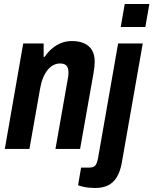

<svg xmlns="http://www.w3.org/2000/svg" viewBox="-20 -744 766 959"><path d="M4 0 96 -527H198V-460H203Q220 -485 241 -502.5Q262 -520 286.5 -529.5Q311 -539 339 -539Q375 -539 400.5 -527.5Q426 -516 439.5 -493.5Q453 -471 453 -436Q453 -423 451.5 -408.5Q450 -394 447 -378L380 0H257L319 -352Q321 -360 321.5 -367.5Q322 -375 322 -383Q322 -398 317.5 -407.5Q313 -417 304 -422Q295 -427 280 -427Q262 -427 246 -418.5Q230 -410 217 -393.5Q204 -377 194.5 -353.5Q185 -330 180 -300L127 0ZM583 -609 603 -724H726L706 -609ZM454 195Q443 195 426 193.5Q409 192 394 188.5Q379 185 370 181L385 93H426Q448 93 456.5 82Q465 71 470 44L570 -527H693L588 71Q580 114 563 141.5Q546 169 519.5 182Q493 195 454 195Z"/></svg>

Font: Archivo Condensed
Style: Bold Italic
Weight: 700
Width: 3
Italic angle: -10°
Designer: Hector Gatti
Foundry: Omnibus-Type
Version: Version 2.001